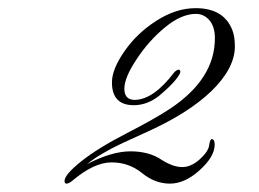

<svg xmlns="http://www.w3.org/2000/svg" viewBox="-20 -708 618 459"><path d="M299.8 -456.5Q247.6 -456.5 247.6 -511.2Q247.6 -542.5 277.8 -585.9Q308.1 -629.4 354.5 -658.7Q400.9 -688.5 447.8 -688.5Q514.6 -688.5 535.2 -636.7Q541.5 -621.1 541.5 -597.2Q541.5 -544.9 485.4 -490.2Q429.2 -436 324.7 -389.6L273.4 -366.2Q218.3 -340.3 188.5 -315.9Q247.1 -346.2 292 -346.2Q336.9 -346.2 366.7 -325.7Q394 -308.6 415.5 -308.6Q437 -308.6 457.5 -327.1Q478 -345.7 480 -360.4Q481.9 -375 486.3 -375.5Q493.2 -375 493.2 -362.3Q493.2 -333.5 457.5 -301.3Q421.9 -269 386.2 -269Q350.6 -269 319.3 -294.4Q288.1 -319.8 246.6 -319.8Q204.6 -319.8 152.3 -275.4Q144 -269 139.2 -269Q134.3 -269 134.3 -275.4Q134.3 -290.5 174.8 -322.8Q214.8 -354.5 283.2 -389.6Q351.6 -424.8 386.7 -448.2Q494.1 -519.5 493.7 -617.2Q493.7 -643.6 481 -659.2Q467.8 -674.8 448.2 -674.8Q413.6 -674.8 374.5 -642.6Q335.4 -610.4 306.6 -566.4Q277.3 -522.5 277.3 -496.1Q277.3 -469.7 301.3 -469.2Q346.7 -469.2 397 -535.6Q403.3 -541.5 407.2 -541.5Q411.1 -541 411.1 -536.1Q411.1 -531.2 399.4 -516.6Q387.7 -502 360.4 -479Q332 -456.5 299.8 -456.5Z"/></svg>

Font: PinyonScript
Style: Regular
Weight: 400
Designer: Nicole Fally
Foundry: Nicole Fally
Version: Version 1.005